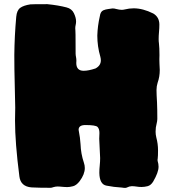

<svg xmlns="http://www.w3.org/2000/svg" viewBox="-20 -874 837 923"><path d="M581.5 29.3Q574.2 29.3 566.9 27.8Q525.9 25.4 492.7 18.6Q458.5 13.2 457.5 -43Q457.5 -60.5 459.5 -78.6Q461.4 -96.7 461.4 -114.3Q460.9 -131.3 457 -207L458 -234.4Q458 -254.4 449 -263.7Q439.9 -272.9 390.6 -272.9Q357.9 -272.9 357.9 -250Q365.7 -210 367.2 -180.7Q368.7 -135.3 383.3 -91.8Q387.7 -79.1 387.7 -66.4Q387.7 -36.1 362.8 -2.9Q347.2 17.1 331.1 21.2Q314.9 25.4 303.2 25.4Q292.5 25.4 266.1 22.9L257.3 22.5Q246.6 22.5 235.8 25.9Q229 28.8 222.7 28.8L171.4 28.3Q151.4 28.3 131.3 26.9Q79.1 22.5 73.2 -25.9Q52.2 -188.5 52.2 -294.4L53.2 -356.9Q52.7 -413.6 50.8 -469.7Q48.8 -540 48.8 -609.9Q49.8 -701.7 58.1 -793.5Q61 -824.7 77.4 -836.4Q93.8 -848.1 126 -853Q132.8 -854 207.5 -854Q261.2 -848.6 299.8 -838.4Q325.2 -832 335.4 -810.3Q345.7 -788.6 345.7 -771Q345.7 -762.7 343.8 -754.4Q341.8 -746.1 341.8 -737.8Q341.8 -732.4 342.5 -726.3Q343.3 -720.2 343.3 -662.1Q343.3 -624 343.5 -615.7Q343.8 -607.4 345.5 -599.4Q347.2 -591.3 347.2 -582L346.7 -571.3Q346.7 -533.7 382.3 -533.7Q405.3 -533.7 439 -544.9Q464.8 -558.6 464.8 -584Q464.8 -591.8 462.4 -601.1Q447.8 -650.9 447.8 -703.1Q449.2 -750 460 -796.4Q462.9 -817.9 476.1 -824.2Q487.3 -829.1 500.5 -830.6L521 -833.5Q529.8 -833.5 539.6 -830.6Q552.7 -827.1 564.9 -826.7Q572.3 -826.7 579.6 -828.6Q601.1 -834 622.6 -834Q667 -834 716.8 -809.1Q745.6 -792 746.1 -756.8Q746.1 -738.3 744.4 -720.5Q742.7 -702.6 742.7 -685.5Q742.7 -674.8 744.1 -665.5Q746.6 -644.5 746.6 -608.9L746.1 -589.4Q746.1 -578.6 746.6 -568.4Q748 -553.2 748 -537.6Q748 -504.4 737.8 -476.6Q732.4 -460 732.4 -441.4Q732.4 -420.4 734.9 -380.9Q736.3 -349.1 736.3 -301.8Q735.8 -290.5 732.9 -279.3Q728 -262.2 728 -240.7Q728 -227.1 731.4 -213.4Q739.7 -182.6 739.7 -151.4Q739.7 -123 738.3 -112.8Q737.3 -108.9 737.3 -105.5Q737.3 -102.5 737.8 -100.1Q742.2 -85.9 742.2 -72.3Q742.2 -45.4 716.3 -1Q705.1 17.1 689.7 21Q674.3 24.9 660.2 24.9Q647.9 24.9 636.2 22.9Q624.5 21 613.3 21Q601.6 21.5 590.3 27.3Q586.4 29.3 581.5 29.3Z"/></svg>

Font: Kaph
Style: Regular
Weight: 400
Designer: GGBotNet
Foundry: f0n7.com
Version: 1.10